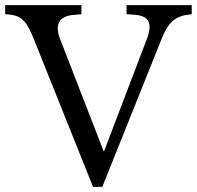

<svg xmlns="http://www.w3.org/2000/svg" viewBox="-22 -720 764 745"><path d="M339 5 109 -569Q95 -604 82.5 -623.5Q70 -643 53.5 -652.5Q37 -662 9 -664L-2 -665V-700H294V-665L261 -662Q221 -658 208 -634.5Q195 -611 211 -569L381 -131L548 -569Q565 -613 554 -636.5Q543 -660 498 -663L469 -665V-700H722V-665L708 -663Q683 -660 664.5 -650Q646 -640 632 -621Q618 -602 605 -569L375 5Z"/></svg>

Font: Hedvig Letters Serif 18pt
Style: Regular
Weight: 400
Designer: Alexander Örn & Tor Weibull
Foundry: Kanon Foundry
Version: Version 1.000